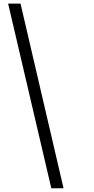

<svg xmlns="http://www.w3.org/2000/svg" viewBox="-20 -752 509 1036"><path d="M322.8 263.7H256.8L23.9 -732.4H90.8Z"/></svg>

Font: Gelasio
Style: Regular
Weight: 400
Designer: Eben Sorkin
Foundry: Eben Sorkin
Version: Version 1.008